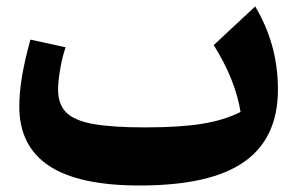

<svg xmlns="http://www.w3.org/2000/svg" viewBox="-20 -567 923 597"><path d="M728 -218.8Q711.9 -319.3 644.5 -426.8L773.4 -546.9Q844.2 -429.2 844.2 -288.6Q844.2 -137.7 739.5 -64Q634.8 9.8 414.1 9.8Q224.6 9.8 132.3 -51.5Q40 -112.8 40 -235.8Q40 -321.3 74.7 -443.8L184.1 -419.9Q173.8 -391.1 167.2 -352.5Q160.6 -314 160.6 -288.1Q160.6 -243.7 185.3 -218Q210 -192.4 269 -181.6Q328.1 -170.9 430.2 -170.9Q539.6 -170.9 608.6 -182.1Q677.7 -193.4 728 -218.8Z"/></svg>

Font: Pinar DS4-Bold
Style: Regular
Weight: 700
Designer: Amin Abedi
Version: Version 2.000